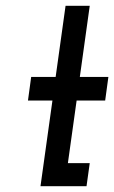

<svg xmlns="http://www.w3.org/2000/svg" viewBox="-20 -639 392 659"><path d="M205 -619H288L254 -375H352L341 -294H243L213 -79H288L277 0H119L160 -294H76L87 -375H171Z"/></svg>

Font: Josefin Slab
Style: Bold Italic
Weight: 700
Italic angle: -12°
Designer: Santiago Orozco
Foundry: Typemade
Version: Version 2.000